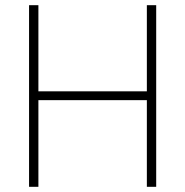

<svg xmlns="http://www.w3.org/2000/svg" viewBox="-20 -720 714 740"><path d="M546 0V-334H128V0H92V-700H128V-368H546V-700H582V0Z"/></svg>

Font: Titillium Web[RUS by Daymarius]
Style: Regular
Weight: 200
Designer: Cyrillization by Daymarius
Foundry: Cyrillization by Daymarius
Version: Version 1.002 September 11, 2018